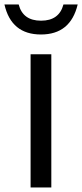

<svg xmlns="http://www.w3.org/2000/svg" viewBox="-27 -805 364 850"><path d="M253.9 -785.2H316.9Q285.2 -652.3 154.3 -652.3Q22.9 -652.3 -7.3 -785.2H55.7Q74.2 -713.4 154.8 -713.4Q234.9 -713.4 253.9 -785.2ZM108.4 24.9V-564.9H200.2V24.9Z"/></svg>

Font: BIZ UDPGothic
Style: Regular
Weight: 400
Designer: TypeBank Co., Ltd.
Foundry: Morisawa Inc.
Version: Version 1.051